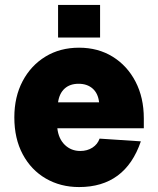

<svg xmlns="http://www.w3.org/2000/svg" viewBox="-20 -745 640 777"><path d="M300 12Q225 12 165.5 -22.5Q106 -57 72 -120.5Q38 -184 38 -270Q38 -353 71.5 -416.5Q105 -480 164 -516Q223 -552 300 -552Q377 -552 436 -515.5Q495 -479 528.5 -414.5Q562 -350 562 -266V-226H212Q217 -183 242.5 -158.5Q268 -134 305 -134Q333 -134 354 -147.5Q375 -161 383 -184L550 -173Q487 12 300 12ZM215 -331H381Q377 -367 355 -386.5Q333 -406 298 -406Q263 -406 241.5 -386.5Q220 -367 215 -331ZM215 -593V-725H385V-593Z"/></svg>

Font: Geist Mono Black
Style: Regular
Weight: 900
Monospace: yes
Designer: Basement.studio, Andrés Briganti, Mateo Zaragoza
Foundry: Basement.studio, Vercel, Andrés Briganti, Guido Ferreyra, Mateo Zaragoza
Version: Version 1.500; ttfautohint (v1.8.4.7-5d5b)